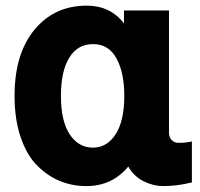

<svg xmlns="http://www.w3.org/2000/svg" viewBox="-20 -625 692 663"><path d="M30.3 -293.9Q30.3 -439.5 99.1 -522.5Q168 -605.5 279.3 -605.5Q361.3 -605.5 408.2 -543.9V-588.9H563.5V-168Q563.5 -150.4 573.2 -141.1Q583 -131.8 595.7 -131.8Q623 -131.8 642.6 -136.7V4.9Q591.8 17.6 542 17.6Q510.7 17.6 477.1 1.5Q443.4 -14.6 422.9 -49.8Q367.2 17.6 278.3 17.6Q230.5 17.6 188 0.5Q145.5 -16.6 109.4 -52.2Q73.2 -87.9 51.8 -149.9Q30.3 -211.9 30.3 -293.9ZM190.4 -293.9Q190.4 -207 220.7 -161.1Q251 -115.2 300.8 -115.2Q349.6 -115.2 379.4 -161.6Q409.2 -208 409.2 -293.9Q409.2 -374 382.3 -423.3Q355.5 -472.7 300.8 -472.7Q248 -472.7 219.2 -425.8Q190.4 -378.9 190.4 -293.9Z"/></svg>

Font: Gothic A1 Black
Style: Regular
Weight: 900
Version: Version 2.50